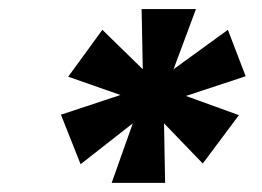

<svg xmlns="http://www.w3.org/2000/svg" viewBox="-20 -760 574 420"><path d="M408.7 -740.2 359.6 -608.5 478.5 -694.8 517.4 -593.2 386.7 -550.1 502.6 -508.1 423.6 -402.3 338.8 -490.2 341.2 -360H224.3L270.5 -490.2L156.3 -400.8L113.3 -509.1L243.5 -552.2L129.2 -592.2L203.9 -694.8L292.3 -608.5L289.8 -740.2Z"/></svg>

Font: Poppins Variable
Style: Italic
Weight: 100
Italic angle: -10°
Designer: Jonny Pinhorn
Foundry: Indian Type Foundry
Version: Version 6.000